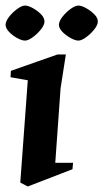

<svg xmlns="http://www.w3.org/2000/svg" viewBox="-20 -661 372 691"><path d="M80 10.1 53 -3.9 80 -372.1 18 -383 19.1 -406 186.9 -465H217L198 -343.1L178.9 -75.1H242.9L240.9 -52ZM262 -514.9Q251.1 -514.9 234.1 -524.1Q217 -533.4 204.2 -546.8Q191.5 -560.3 192.1 -572.9Q193.1 -585.9 205.4 -601.4Q217.6 -617 234.2 -629Q250.9 -641 262.1 -641Q273.1 -641 289.9 -631.7Q306.6 -622.5 319.8 -609.1Q333 -595.6 332 -582Q331.4 -570 318.3 -553.9Q305.2 -537.9 289.1 -526.4Q273 -514.9 262 -514.9ZM70 -514.9Q58.8 -514.9 41.7 -524.1Q24.6 -533.4 12.1 -546.8Q-0.5 -560.3 0.1 -572.9Q1.1 -585.9 13.4 -601.4Q25.6 -617 42.3 -629Q58.9 -641 70.1 -641Q81.4 -641 98.3 -631.7Q115.2 -622.5 128.1 -609.1Q141 -595.6 140 -582Q139.4 -570 126.3 -553.9Q113.2 -537.9 97.1 -526.4Q81 -514.9 70 -514.9Z"/></svg>

Font: Ancizar Serif Light
Style: Italic
Weight: 300
Italic angle: -4°
Designer: Cesar Puertas, Viviana Monsalve, Julian Moncada, Julian Prieto, Jose Castro, Felipe Aragon, Mariel Hernandez, Sara Alarc
Version: Version 8.100